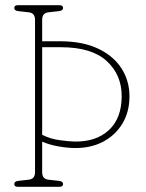

<svg xmlns="http://www.w3.org/2000/svg" viewBox="-20 -720 562 740"><path d="M142.5 -56.5Q142.5 -30 166 -27.5L206 -23Q223 -21.5 223 -10.5Q223 0 209 0H49Q35 0 35 -10.5Q35 -21.5 51.5 -23L91 -27.5Q115 -30 115 -56.5V-643.5Q115 -670 91 -672.5L51.5 -677Q35 -678.5 35 -689.5Q35 -700 49 -700H209Q223 -700 223 -689.5Q223 -678.5 206 -677L166 -672.5Q142.5 -670 142.5 -643.5V-561H210Q298.5 -561 358.2 -532.5Q418 -504 448.5 -456Q479 -408 479 -349Q479 -288.5 451.5 -243.2Q424 -198 376.2 -173.2Q328.5 -148.5 266.5 -149.5Q237.5 -150 204 -156Q170.5 -162 142.5 -174ZM265.5 -174.5Q349.5 -172.5 399.2 -218.2Q449 -264 449 -349.5Q449 -432 391 -485Q333 -538 214.5 -538H142.5V-200.5Q174 -184.5 209.8 -179.8Q245.5 -175 265.5 -174.5Z"/></svg>

Font: Fraunces 144pt S100 Thin
Style: Regular
Weight: 100
Version: Version 1.000; ttfautohint (v1.8.3)